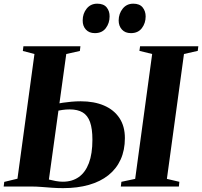

<svg xmlns="http://www.w3.org/2000/svg" viewBox="-32 -988 1071 1017"><path d="M302.5 8.5Q274 8.5 244.8 6.5Q215.5 4.5 187.8 2.2Q160 0 135 0H-12.5L-9.5 -24.5L60.5 -41.5L150.5 -702L89 -718L92 -743H394L391 -718L319 -702L227 -37Q245 -32.5 263.8 -29Q282.5 -25.5 301 -25.5Q350 -25.5 385 -50Q420 -74.5 438.8 -124Q457.5 -173.5 457.5 -248Q457.5 -306 445 -341.2Q432.5 -376.5 406 -392.5Q379.5 -408.5 337 -408.5Q317.5 -408.5 299 -405.8Q280.5 -403 266 -400L267 -437Q279.5 -440.5 300.2 -443.8Q321 -447 346 -449.2Q371 -451.5 395.5 -451.5Q466.5 -451.5 519 -429Q571.5 -406.5 600.5 -363Q629.5 -319.5 629.5 -256.5Q629.5 -192.5 607 -143Q584.5 -93.5 542 -59.8Q499.5 -26 439 -8.8Q378.5 8.5 302.5 8.5ZM608 0 611 -25 684 -40.5 774 -702 706.5 -718.5 710 -743H1018.5L1015.5 -718.5L942.5 -702L852 -40.5L918 -25L915.5 0ZM470.5 -812.5Q440 -812.5 422.8 -831.5Q405.5 -850.5 406 -880Q406 -916 427 -942.2Q448 -968.5 483 -968.5Q517 -968.5 533 -948.8Q549 -929 548.5 -901Q548.5 -865.5 528.5 -839Q508.5 -812.5 470.5 -812.5ZM661.5 -812.5Q631 -812.5 613.8 -831.5Q596.5 -850.5 596.5 -880Q597 -916 618 -942.2Q639 -968.5 674 -968.5Q707.5 -968.5 723.5 -948.8Q739.5 -929 739.5 -901Q739.5 -865.5 719.5 -839Q699.5 -812.5 661.5 -812.5Z"/></svg>

Font: Merriweather 120pt ExtraBold
Style: Italic
Weight: 800
Italic angle: -7.8°
Version: Version 2.101